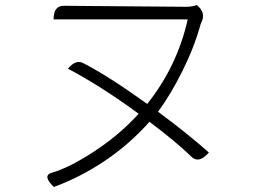

<svg xmlns="http://www.w3.org/2000/svg" viewBox="-20 -709 1040 763"><path d="M762 -689Q798 -660 782 -624L777 -612Q752 -521 705 -427Q659 -334 608 -265Q728 -176 810 -103Q772 -59 743 -84Q683 -143 574 -225Q496 -137 397 -70Q298 -4 194 34Q148 -10 184 -22Q253 -41 354 -107Q455 -173 531 -257Q378 -369 250 -436Q282 -475 313 -457Q412 -406 565 -296Q684 -445 726 -632H193Q193 -686 233 -686L718 -682Q745 -682 762 -689Z"/></svg>

Font: Swei Half Moon CJK SC
Style: Light
Weight: 300
Version: Version 2.071